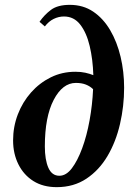

<svg xmlns="http://www.w3.org/2000/svg" viewBox="-20 -762 557 792"><path d="M214 10Q158 10 118 -15Q78 -40 56 -84Q34 -128 34 -183Q34 -239 53.5 -290Q73 -341 108 -380.5Q143 -420 189.5 -443Q236 -466 291 -466Q314 -466 332 -462Q350 -458 365 -452Q363 -517 350 -572Q337 -627 311 -660.5Q285 -694 244 -694Q222 -694 201.5 -684Q181 -674 165 -653L143 -672Q163 -701 190.5 -721.5Q218 -742 268 -742Q323 -742 364.5 -714Q406 -686 434.5 -637.5Q463 -589 477.5 -527.5Q492 -466 492 -400Q492 -324 475 -250.5Q458 -177 423.5 -118.5Q389 -60 336.5 -25Q284 10 214 10ZM165 -158Q165 -103 179.5 -70Q194 -37 225 -37Q253 -37 276.5 -68Q300 -99 319 -150.5Q338 -202 349.5 -265.5Q361 -329 364 -394Q352 -406 334.5 -413Q317 -420 293 -420Q238 -420 201.5 -350Q165 -280 165 -158Z"/></svg>

Font: Spectral
Style: Bold Italic
Weight: 700
Italic angle: -10°
Designer: Jean-Baptiste Levee
Foundry: Production Type
Version: Version 2.001